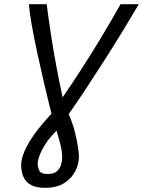

<svg xmlns="http://www.w3.org/2000/svg" viewBox="-20 -713 683 917"><path d="M196 184Q155 184 131.5 172Q108 160 97.5 142Q87 124 84 106Q81 88 81 76Q81 46 97.5 8Q114 -30 146.5 -75Q179 -120 226 -170Q208 -241 190.5 -316Q173 -391 157.5 -462.5Q142 -534 131.5 -594Q121 -654 118 -693H203Q211 -629 222.5 -553.5Q234 -478 248.5 -400Q263 -322 279 -248Q321 -309 369 -383Q417 -457 465 -537Q513 -617 556 -693H643Q610 -637 566.5 -565.5Q523 -494 475.5 -420Q428 -346 384.5 -280Q341 -214 308 -168Q327 -125 337.5 -83.5Q348 -42 352.5 -10.5Q357 21 357 35Q357 70 339.5 104.5Q322 139 286.5 161.5Q251 184 196 184ZM207 118Q239 118 253.5 103.5Q268 89 272.5 71Q277 53 277 44Q277 26 275 9.5Q273 -7 267 -30Q261 -53 250 -89Q216 -55 196.5 -24Q177 7 168.5 30.5Q160 54 160 67Q160 83 167 100.5Q174 118 207 118Z"/></svg>

Font: Ubuntu Sans Mono
Style: Italic
Weight: 400
Italic angle: -13.5°
Monospace: yes
Designer: Dalton Maag Ltd
Foundry: Dalton Maag Ltd
Version: Version 1.006